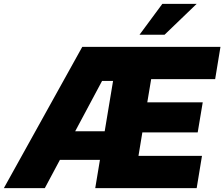

<svg xmlns="http://www.w3.org/2000/svg" viewBox="-58 -969 1156 989"><path d="M-38.1 0 365.7 -727.5H1077.6L1050.3 -561.5H720.7L700.7 -441.9H986.3L960.4 -287.1H675.3L655.3 -166H982.4L955.1 0H432.6L524.4 -552.2H467.8L172.9 0ZM160.2 -145.5 184.6 -293H549.8L525.4 -145.5ZM660.6 -790 778.3 -949.2H955.1L789.6 -790Z"/></svg>

Font: Inter 28pt Black
Style: Italic
Weight: 900
Italic angle: -9.3988°
Designer: Rasmus Andersson
Foundry: rsms
Version: Version 4.001;git-66647c0bb